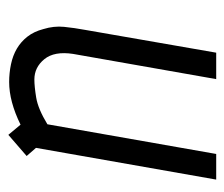

<svg xmlns="http://www.w3.org/2000/svg" viewBox="-60 -492 551 472"><g transform="rotate(-90 216.0 -255.5)"><path d="M381 -425Q389 -399 386.5 -374Q384 -349 379 -322L323 0H258L320 -352Q327 -398 307 -422.5Q287 -447 257 -447Q240 -447 212.5 -442.5Q185 -438 147 -415L74 0H11L89 -443L69 -466L121 -511L146 -481Q203 -509 251 -509Q273 -509 294.5 -504.5Q316 -500 333 -490Q350 -480 362.5 -464Q375 -448 381 -425Z"/></g></svg>

Font: Marvel
Style: Bold Italic
Weight: 700
Italic angle: -12°
Designer: Carolina Trebol
Foundry: Carolina Trebol
Version: Version 1.001